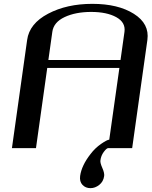

<svg xmlns="http://www.w3.org/2000/svg" viewBox="-20 -770 790 998"><path d="M667 0H542Q534.2 0 519.5 19.5Q504.9 39.1 502 63.5Q500 76.2 511.7 102.5Q523.4 128.9 521.5 144.5Q517.6 173.8 496.1 190.9Q474.6 208 450.2 208Q424.8 208 408.7 190.9Q392.6 173.8 396.5 144.5Q404.3 89.8 450.2 31.2Q473.6 0 505.4 -22Q537.1 -43.9 547.9 -43.9L600.6 -417H225.6L167 0H42L121.1 -562.5Q132.8 -647.5 230 -698.7Q327.1 -750 460 -750Q593.8 -750 675.8 -698.2Q757.8 -646.5 746.1 -562.5ZM231.4 -458H606.4L627 -604.5Q633.8 -653.3 584.5 -680.7Q535.2 -708 454.1 -708Q373 -708 315.9 -681.2Q258.8 -654.3 252 -604.5Z"/></svg>

Font: okolaks
Style: BoldItalic
Weight: 600
Width: 8
Italic angle: -8°
Version: Version 000.6.0